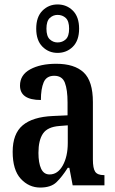

<svg xmlns="http://www.w3.org/2000/svg" viewBox="-20 -834 518 864"><path d="M161 10Q110 10 73.5 -29.5Q37 -69 37 -151Q37 -232 82 -270Q127 -308 218 -312L284 -315V-373Q284 -430 272 -461.5Q260 -493 224 -493Q189 -493 176.5 -463.5Q164 -434 164 -384Q70 -384 70 -449Q70 -497 116 -522Q162 -547 233 -547Q315 -547 356.5 -508Q398 -469 398 -375V-117Q398 -76 408.5 -61Q419 -46 447 -46H450V0H307L292 -79H285Q259 -38 234 -14Q209 10 161 10ZM203 -49Q240 -49 262.5 -89.5Q285 -130 285 -191V-270L247 -267Q194 -263 173.5 -233Q153 -203 153 -146Q153 -101 165 -75Q177 -49 203 -49ZM239 -596Q199 -596 171 -624Q143 -652 143 -705Q143 -758 171 -786Q199 -814 239 -814Q280 -814 308 -786Q336 -758 336 -705Q336 -652 308 -624Q280 -596 239 -596ZM239 -643Q261 -643 276 -657Q291 -671 291 -705Q291 -739 276 -753Q261 -767 239 -767Q219 -767 204 -753Q189 -739 189 -705Q189 -671 204 -657Q219 -643 239 -643Z"/></svg>

Font: Noto Serif Thai ExtraCondensed SemiBold
Style: Regular
Weight: 600
Width: 2
Designer: Monotype Design Team
Foundry: Monotype Imaging Inc.
Version: Version 2.001; ttfautohint (v1.8.4.7-5d5b)